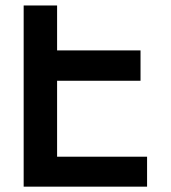

<svg xmlns="http://www.w3.org/2000/svg" viewBox="-20 -698 640 718"><path d="M68.5 0V-677.5H193.5V-509.5H505.5V-396H193.5V-112H530V0Z"/></svg>

Font: JuliaMono
Style: Bold
Weight: 700
Monospace: yes
Designer: cormullion
Foundry: corm
Version: Version 0.055; ttfautohint (v1.8.4)